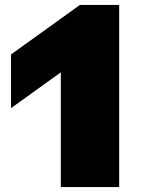

<svg xmlns="http://www.w3.org/2000/svg" viewBox="-20 -763 576 783"><path d="M228 0V-468L25 -322V-541L306 -743H466V0Z"/></svg>

Font: Encode Sans Expanded Expanded Black
Style: Regular
Weight: 900
Width: 7
Designer: Multiple Designers
Foundry: Impallari Type
Version: Version 3.000; ttfautohint (v1.8.3) -l 8 -r 50 -G 200 -x 14 